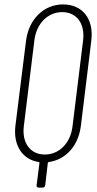

<svg xmlns="http://www.w3.org/2000/svg" viewBox="-20 -728 438 871"><path d="M266 -708C179 -708 110 -641 98 -542L50 -158C39 -68 82 -4 156 7C158 7 159 9 159 11L146 113C145 119 149 123 155 123H174C180 123 184 119 185 113L197 11C198 9 199 7 202 7C279 -4 336 -67 347 -158L394 -542C407 -641 355 -708 266 -708ZM309 -155C300 -79 249 -27 183 -27C118 -27 79 -79 88 -155L136 -545C145 -621 197 -673 262 -673C328 -673 366 -621 357 -545Z"/></svg>

Font: Barlow Condensed ExtraLight
Style: Italic
Weight: 275
Width: 3
Italic angle: -7°
Designer: Jeremy Tribby
Foundry: Tribby Type
Version: Version 1.422;hotconv 1.0.109;makeotfexe 2.5.65596